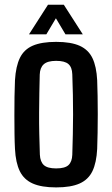

<svg xmlns="http://www.w3.org/2000/svg" viewBox="-20 -786 476 814"><path d="M218 8.5Q156 8.5 118.8 -8Q81.5 -24.5 64 -60.2Q46.5 -96 43.5 -154.5Q42 -181 41.5 -218.2Q41 -255.5 41 -296.5Q41 -337.5 41.5 -376.5Q42 -415.5 43.5 -446Q47 -505 64.5 -540.8Q82 -576.5 119.2 -592.5Q156.5 -608.5 218 -608.5Q281 -608.5 318 -591.8Q355 -575 372 -539.5Q389 -504 392 -446Q393 -417 393.8 -379.8Q394.5 -342.5 394.5 -302.2Q394.5 -262 393.8 -223.5Q393 -185 392 -154.5Q389 -96 371.8 -60.2Q354.5 -24.5 317.5 -8Q280.5 8.5 218 8.5ZM218 -72Q255.5 -72 270.5 -86.2Q285.5 -100.5 286.5 -130Q288 -175 288.8 -217.2Q289.5 -259.5 289.8 -300.8Q290 -342 289 -384Q288 -426 286.5 -471Q285.5 -501 270 -514.5Q254.5 -528 218 -528Q181.5 -528 165.5 -513.5Q149.5 -499 148.5 -470Q147.5 -433 146.8 -391.8Q146 -350.5 145.8 -307Q145.5 -263.5 146.5 -219Q147.5 -174.5 149 -130.5Q150.5 -100 166 -86Q181.5 -72 218 -72ZM103 -640.5 183.5 -766H250.5L331 -640.5H257.5L217 -708.5L176.5 -640.5Z"/></svg>

Font: Big Shoulders Medium
Style: Regular
Weight: 500
Designer: Patric King
Foundry: XO Type Co
Version: Version 2.002